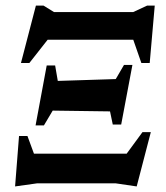

<svg xmlns="http://www.w3.org/2000/svg" viewBox="-20 -655 594 686"><path d="M54.9 -430 108.3 -635.1H135.3L172.8 -612H456.1L505.9 -635.1H532.9L514.9 -429.9H485.1L456.1 -513.1H150.3L85 -430ZM33.9 11.1 48 -169H78.1L101.3 -106H432.6L489.1 -183H518.9L468.4 11.1L393 0H112.9ZM107.1 -206.9 146.9 -421.1H177L186.5 -365.9L393.6 -372.5L423 -423H453.1L413 -210.1H382.9L373.1 -257L168.3 -259.8L136.9 -206.9Z"/></svg>

Font: Ancizar Serif Light
Style: Italic
Weight: 300
Italic angle: -4°
Designer: Cesar Puertas, Viviana Monsalve, Julian Moncada, Julian Prieto, Jose Castro, Felipe Aragon, Mariel Hernandez, Sara Alarc
Version: Version 8.100